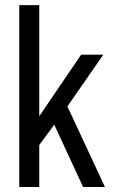

<svg xmlns="http://www.w3.org/2000/svg" viewBox="-20 -744 448 764"><path d="M56.6 0V-723.5H136.2V-281.4L302.8 -526.5H391.1L248.2 -320.6L397.5 0H310.6L195.9 -247.8L136.2 -166.9V0Z"/></svg>

Font: Archivo SemiBold Condensed
Style: Regular
Weight: 600
Width: 3
Version: Version 2.001